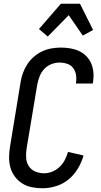

<svg xmlns="http://www.w3.org/2000/svg" viewBox="-20 -997 540 1025"><path d="M207 8Q178 8 150 2.5Q122 -3 99 -17.5Q76 -32 59.5 -54Q43 -76 35.5 -103Q28 -130 28.5 -159Q29 -188 34 -217L90 -559Q94 -584 103 -608.5Q112 -633 126.5 -655Q141 -677 161.5 -694.5Q182 -712 205.5 -723Q229 -734 254.5 -738.5Q280 -743 305 -743Q330 -743 354.5 -739Q379 -735 401 -725Q423 -715 440 -698Q457 -681 466.5 -659Q476 -637 478.5 -612Q481 -587 477 -561L475 -551H385L386 -557Q389 -578 385.5 -598.5Q382 -619 370 -634.5Q358 -650 338.5 -656.5Q319 -663 297 -663Q276 -663 254 -654.5Q232 -646 216 -628.5Q200 -611 191.5 -589.5Q183 -568 179 -546L122 -204Q118 -179 119.5 -154.5Q121 -130 133.5 -110.5Q146 -91 168 -81.5Q190 -72 215 -72Q237 -72 258.5 -80.5Q280 -89 297.5 -105.5Q315 -122 326 -143Q337 -164 343 -186L426 -167Q416 -131 396 -97.5Q376 -64 346.5 -39.5Q317 -15 280 -3.5Q243 8 207 8ZM235 -802 188 -842 305 -977H407L477 -837L422 -807L347 -916Z"/></svg>

Font: Iosevka Medium
Style: Italic
Weight: 500
Italic angle: -9°
Monospace: yes
Designer: Belleve Invis
Foundry: Belleve Invis
Version: Version 32.5.0; ttfautohint (v1.8.4)